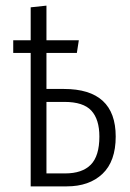

<svg xmlns="http://www.w3.org/2000/svg" viewBox="-20 -662 460 682"><path d="M391 -177Q391 -89 344 -44.5Q297 0 217 0H89V-474H27V-519H89V-636L145 -642V-519H260L253 -474H145V-346H207Q391 -346 391 -177ZM333 -177Q333 -238 304.5 -269Q276 -300 209 -300H145V-46H211Q272 -46 302.5 -77Q333 -108 333 -177Z"/></svg>

Font: Fira Sans Extra Condensed Light
Style: Regular
Weight: 300
Width: 1
Designer: Carrois Corporate & Edenspiekermann AG
Foundry: Carrois Corporate GbR & Edenspiekermann AG
Version: Version 4.203